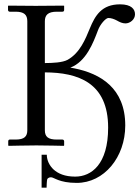

<svg xmlns="http://www.w3.org/2000/svg" viewBox="-20 -672 644 886"><path d="M558 -93C558 -265.2 443.6 -332.3 323.6 -356.5C322.8 -356.7 321.9 -356.8 320.8 -357C315.4 -358.1 310 -359.1 304.6 -360C377.7 -387.5 410.5 -475.4 432 -532C442 -560 468 -589 480 -589C493 -589 507 -584 520 -577C532 -570 545 -564 559 -564C580 -564 603 -582 603 -606C603 -629 587 -652 534 -652C449 -652 419 -600 395 -542C374 -491 349 -428 292 -396C267.8 -383 222.9 -381.2 187 -381V-574C187 -602 201 -618 242 -618H268C273 -618 276 -621 276 -626V-645L274 -646C274 -646 181 -645 145 -645C106 -645 19 -646 19 -646L17 -645V-626C17 -621 21 -618 25 -618H52C91 -618 106 -604 106 -574V-71C106 -43 93 -28 52 -28H25C21 -28 18 -25 18 -20V-1L20 1C20 1 113 -1 148 -1C188 -1 274 1 274 1L276 -1V-20C276 -25 272 -28 268 -28H242C202 -28 187 -41 187 -71V-338C338.9 -337.4 479 -291.6 479 -83C479 86 402 143 327 143C279 143 248 129 227 110C209 93 196 69 196 42H172V194H195C195 189 196 160 198 155C199 152 205 146 215 146C230 146 252 172 334 172C460 172 558 54 558 -93Z"/></svg>

Font: Libertinus Serif Display
Style: Regular
Weight: 400
Designer: Philipp H. Poll
Foundry: Khaled Hosny
Version: Version 6.1